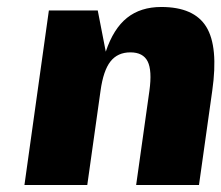

<svg xmlns="http://www.w3.org/2000/svg" viewBox="-20 -530 634 550"><path d="M260 -500 283 -382Q305 -448 344 -479Q383 -510 442 -510Q536 -510 571 -453Q606 -396 588 -270L550 0H370L408 -270Q416 -328 403 -354Q390 -380 353.5 -380Q317 -380 296.5 -354Q276 -328 268 -270L230 0H50L120 -500Z"/></svg>

Font: Fivo Sans Modern Heavy
Style: Regular
Weight: 900
Designer: Alexander Slobzheninov
Foundry: Alexander Slobzheninov
Version: 1.0